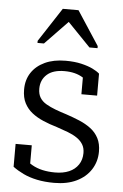

<svg xmlns="http://www.w3.org/2000/svg" viewBox="-54 -780 530 828"><g transform="rotate(5 211.5 -365.5)"><path d="M327 -129Q327 -151 317.5 -166.5Q308 -182 291 -193.5Q274 -205 251.5 -213.5Q229 -222 202 -231Q171 -240 143 -252Q115 -264 94 -280.5Q73 -297 60.5 -321Q48 -345 48 -380Q48 -422 68.5 -453Q89 -484 126.5 -501.5Q164 -519 216 -519Q255 -519 284.5 -512Q314 -505 333.5 -495.5Q353 -486 364 -476V-381H296V-467Q304 -466 310 -462.5Q316 -459 319.5 -453.5Q323 -448 324 -441.5Q325 -435 324 -428Q312 -443 295.5 -453.5Q279 -464 259 -469Q239 -474 215 -474Q165 -474 139 -450.5Q113 -427 113 -389Q113 -366 122.5 -350.5Q132 -335 150 -324.5Q168 -314 190.5 -305.5Q213 -297 239 -289Q269 -279 296.5 -267.5Q324 -256 346 -239.5Q368 -223 380.5 -199Q393 -175 393 -141Q393 -98 371 -63.5Q349 -29 308.5 -9.5Q268 10 212 10Q171 10 137.5 3Q104 -4 78 -16.5Q52 -29 32 -44V-143H102V-30Q91 -37 84.5 -44.5Q78 -52 75 -59.5Q72 -67 72 -74.5Q72 -82 74 -88Q91 -70 112 -58Q133 -46 158 -40.5Q183 -35 212 -35Q247 -35 272.5 -46Q298 -57 312.5 -78.5Q327 -100 327 -129ZM252 -741H184L88 -594V-585H116L228 -701H201L313 -585H348V-594Z"/></g></svg>

Font: Roboto Serif 28pt Condensed Light
Style: Regular
Weight: 300
Width: 3
Designer: Greg Gazdowicz
Foundry: Commercial Type
Version: Version 1.008